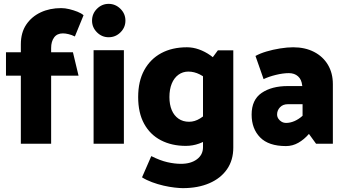

<svg xmlns="http://www.w3.org/2000/svg" viewBox="-20 -745 1793 995"><path d="M11 -353H88V0H245V-353H387L358 -474H245V-496Q245 -530 260.5 -551Q276 -572 306 -572Q319 -572 335.5 -568Q352 -564 368 -556L413 -666Q402 -676 382 -684Q362 -692 339.5 -697.5Q317 -703 297 -703Q238 -703 191 -681Q144 -659 116 -617.5Q88 -576 88 -515V-474H11Z M622 0V-485H465V0ZM543 -552Q579 -552 604.5 -577.5Q630 -603 630 -638Q630 -674 604 -699.5Q578 -725 543 -725Q508 -725 482.5 -699.5Q457 -674 457 -638Q457 -603 482.5 -577.5Q508 -552 543 -552Z M1189 -484H1109L1032 -380V18Q1032 57 1000.5 80.5Q969 104 918 104Q885 104 847.5 95.5Q810 87 764 64L716 174Q738 188 767.5 199Q797 210 827.5 217Q858 224 885 227Q912 230 927 230Q1006 230 1065 204.5Q1124 179 1156.5 132Q1189 85 1189 20ZM1076 -179Q1044 -148 1016.5 -131Q989 -114 960 -114Q928 -114 905 -130Q882 -146 870 -174.5Q858 -203 858 -242Q858 -282 870 -311.5Q882 -341 904.5 -357.5Q927 -374 956 -374Q986 -374 1015 -359.5Q1044 -345 1076 -313L1120 -410Q1099 -438 1070.5 -458Q1042 -478 1011 -489Q980 -500 949 -500Q872 -500 815.5 -469.5Q759 -439 727.5 -381.5Q696 -324 696 -242Q696 -160 727 -103.5Q758 -47 814 -18Q870 11 943 11Q979 11 1012 -1Q1045 -13 1072.5 -33.5Q1100 -54 1120 -78Z M1416 -152Q1416 -173 1431 -189Q1446 -205 1472 -205H1548V-145Q1528 -127 1506 -117.5Q1484 -108 1463 -108Q1450 -108 1439.5 -114Q1429 -120 1422.5 -130Q1416 -140 1416 -152ZM1346 -335Q1373 -348 1410 -357Q1447 -366 1477 -366Q1506 -366 1524.5 -349.5Q1543 -333 1546 -302L1547 -299H1471Q1388 -299 1336 -263.5Q1284 -228 1284 -151Q1284 -78 1328 -33Q1372 12 1462 12Q1496 12 1526 -5Q1556 -22 1581 -51L1618 0H1705V-309Q1705 -366 1679.5 -409Q1654 -452 1607.5 -476Q1561 -500 1499 -500Q1469 -500 1431.5 -494Q1394 -488 1360.5 -478Q1327 -468 1304 -455Z"/></svg>

Font: Catamaran ExtraBold
Style: Regular
Weight: 800
Designer: Pria Ravichandran
Version: Version 2.000